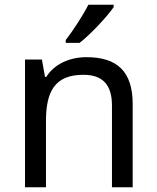

<svg xmlns="http://www.w3.org/2000/svg" viewBox="-20 -786 658 806"><path d="M457 -756V-766H351C328 -721 285 -655 256 -618V-606H314C361 -642 432 -719 457 -756ZM343 -546C275 -546 209 -519 174 -463H169L156 -536H85V0H173V-278C173 -403 211 -472 330 -472C412 -472 450 -429 450 -343V0H537V-349C537 -487 471 -546 343 -546Z"/></svg>

Font: Noto Sans Gujarati UI
Style: Regular
Weight: 400
Designer: Jelle Bosma - Monotype Design Team, Universal Thirst
Foundry: Monotype Imaging Inc.
Version: Version 2.106